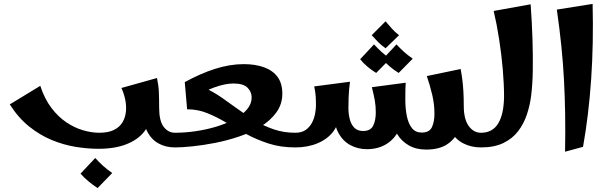

<svg xmlns="http://www.w3.org/2000/svg" viewBox="-20 -754 3113 982"><path d="M484 7Q427 7 366 -3Q305 -13 244.5 -38Q184 -63 129 -107Q74 -151 30 -220L186 -315Q208 -248 243 -202Q278 -156 320 -128Q362 -100 405.5 -87.5Q449 -75 487 -75Q534 -75 563 -89.5Q592 -104 606.5 -128.5Q621 -153 624 -183Q627 -213 620.5 -244.5Q614 -276 601 -304L783 -355Q791 -317 792.5 -283Q794 -249 794 -202L749 -172Q749 -121 717.5 -80.5Q686 -40 627 -16.5Q568 7 484 7ZM875 0Q827 0 789.5 -21Q752 -42 730.5 -86.5Q709 -131 709 -202H794Q794 -136 817 -105.5Q840 -75 875 -75L895 -38ZM479 208Q455 192 432 173Q409 154 392 134L467 54Q487 76 507.5 94.5Q528 113 554 131Z M875 0V-75Q926 -75 981 -83Q1036 -91 1087 -106.5Q1138 -122 1178.5 -144Q1219 -166 1243 -194Q1267 -222 1267 -256Q1267 -285 1245.5 -306Q1224 -327 1174 -327Q1132 -327 1076.5 -307Q1021 -287 962 -251L925 -334Q1005 -378 1080.5 -402Q1156 -426 1226 -426Q1287 -426 1331.5 -409.5Q1376 -393 1400 -360Q1424 -327 1424 -275Q1424 -221 1393.5 -179Q1363 -137 1313 -106.5Q1263 -76 1202 -55.5Q1141 -35 1079.5 -23Q1018 -11 964 -5.5Q910 0 875 0ZM1490 0Q1415 0 1353.5 -20Q1292 -40 1239.5 -68.5Q1187 -97 1138.5 -126Q1090 -155 1041 -175Q992 -195 937 -195L925 -334Q979 -327 1025.5 -305.5Q1072 -284 1114.5 -254.5Q1157 -225 1199.5 -194Q1242 -163 1286.5 -136Q1331 -109 1381.5 -92Q1432 -75 1490 -75L1510 -38Z M2160 11Q2107 11 2070 -11Q2033 -33 2013 -66Q1993 -99 1989 -132L2053 -245Q2053 -198 2061 -159.5Q2069 -121 2087 -98.5Q2105 -76 2137 -76Q2176 -76 2189 -103.5Q2202 -131 2202 -172Q2202 -220 2191 -267.5Q2180 -315 2163 -365L2336 -401Q2341 -375 2344.5 -347.5Q2348 -320 2350 -287.5Q2352 -255 2352 -212Q2352 -153 2333.5 -102Q2315 -51 2273 -20Q2231 11 2160 11ZM1490 0V-75Q1523 -75 1543.5 -89.5Q1564 -104 1575.5 -126Q1587 -148 1591.5 -172Q1596 -196 1596 -215Q1596 -241 1594.5 -263Q1593 -285 1587 -312L1770 -336Q1767 -315 1765.5 -296Q1764 -277 1763 -255.5Q1762 -234 1762 -202L1714 -172Q1714 -121 1685 -82Q1656 -43 1605 -21.5Q1554 0 1490 0ZM1857 9Q1810 9 1771.5 -12Q1733 -33 1710.5 -75Q1688 -117 1688 -181L1762 -202Q1762 -171 1769 -144Q1776 -117 1792.5 -100.5Q1809 -84 1837 -84Q1875 -84 1888.5 -111Q1902 -138 1902 -179Q1902 -212 1897 -240Q1892 -268 1882 -308L2055 -331Q2054 -315 2053.5 -297.5Q2053 -280 2053 -245Q2053 -162 2028.5 -105Q2004 -48 1960 -19.5Q1916 9 1857 9ZM2440 0Q2390 0 2349 -21Q2308 -42 2284.5 -86.5Q2261 -131 2261 -202L2352 -212Q2352 -145 2377 -110Q2402 -75 2440 -75L2460 -38ZM1952 -507Q1932 -521 1915 -538Q1898 -555 1881 -574L1952 -645Q1969 -625 1984 -608Q1999 -591 2021 -574ZM1904 -381Q1881 -395 1859.5 -413Q1838 -431 1822 -451L1893 -527Q1912 -506 1931.5 -488.5Q1951 -471 1976 -454ZM2019 -381Q1996 -395 1974.5 -413Q1953 -431 1937 -451L2008 -527Q2027 -506 2046.5 -488.5Q2066 -471 2091 -454Z M2440 0V-75Q2499 -75 2528 -122.5Q2557 -170 2558 -260Q2558 -324 2551.5 -399.5Q2545 -475 2533 -552.5Q2521 -630 2505 -698L2694 -732Q2701 -636 2703.5 -551.5Q2706 -467 2705 -396Q2704 -325 2697 -268Q2691 -217 2675 -169Q2659 -121 2630 -83Q2601 -45 2554.5 -22.5Q2508 0 2440 0Z M2870 22Q2872 -81 2870.5 -171Q2869 -261 2864.5 -346Q2860 -431 2851 -519Q2842 -607 2828 -705L3011 -734Q3016 -531 3003.5 -348.5Q2991 -166 2962 -3Z"/></svg>

Font: Marhey Light Medium
Style: Regular
Weight: 500
Version: Version 1.000